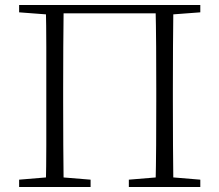

<svg xmlns="http://www.w3.org/2000/svg" viewBox="-20 -743 872 763"><path d="M162 0Q164 -83 164 -165Q164 -247 164 -341V-390Q164 -474 164 -557.5Q164 -641 162 -723H233Q232 -641 231.5 -557.5Q231 -474 231 -390V-341Q231 -247 231.5 -165Q232 -83 233 0ZM598 0Q600 -83 600.5 -165Q601 -247 601 -341V-390Q601 -474 600.5 -557.5Q600 -641 598 -723H669Q668 -641 667.5 -557.5Q667 -474 667 -390V-341Q667 -247 667.5 -165Q668 -83 669 0ZM56 0V-29L188 -40H206L340 -29V0ZM492 0V-29L625 -40H644L776 -29V0ZM56 -694V-723H198V-684H188ZM634 -684V-723H776V-694L643 -684ZM198 -690V-723H634V-690Z"/></svg>

Font: Noto Serif KR
Style: Regular
Weight: 200
Designer: Ryoko NISHIZUKA 西塚涼子 (kana & ideographs); Frank Grießhammer (Latin, Greek & Cyrillic); Wenlong ZHANG 张文龙 (bopomofo); San
Foundry: Adobe
Version: Version 2.001;hotconv 1.1.0;makeotfexe 2.6.0